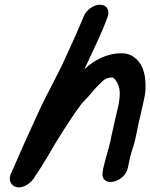

<svg xmlns="http://www.w3.org/2000/svg" viewBox="-20 -736 635 811"><path d="M330.4 -658.5C326.8 -648.5 321.4 -638.8 312.5 -617.4C295.1 -575.3 282.1 -549 258.6 -496.7C221.3 -413.9 181.2 -346.1 142 -261.2C102.8 -176 66.4 -95.4 30.1 -11C17.6 10.1 17.4 34.5 36.1 48.1C66.8 69.4 112 41.1 130.3 5.5C145.1 -16.4 160 -38.8 176.5 -67.5C219.9 -141.8 270 -223.9 320.5 -292.2C336.4 -312.8 340.8 -313.3 365.4 -342.3C383.5 -365 393.8 -375.2 414 -394C422 -401.3 433.9 -408.5 454.3 -409C455.4 -408.7 457.6 -407.9 460.6 -406C486.5 -379.2 492.3 -347.3 479.1 -286.1C468.3 -243.4 460.8 -205.5 452 -167.2L445.3 -135.2C437 -100.9 424 -60.5 415.9 -24C415.8 -23.6 415.7 -22.9 415.6 -22.3L413.7 -10.1C411.2 1.1 413.1 14.7 420.5 22.4C446.9 49.6 511.3 18.6 519.7 -25.9L522.5 -39.2C527.5 -62.2 531 -83 541.2 -111.3C545.8 -123.4 548.3 -135.1 551.8 -149.4L558.8 -183.1C562.6 -205.7 567.4 -222.9 573.7 -250.7L584.7 -300C589.6 -319.4 593.2 -338.2 594.2 -354.7C596.6 -404.4 590.9 -455.7 554 -488.2C543.1 -498.1 524 -511 493.8 -511C430.3 -511 378.5 -482.3 336.9 -443.9C343.4 -457.5 350.5 -472.7 356.9 -487.2C382.3 -542.5 411.2 -600.3 432.4 -658.5L434.6 -664.5C444.4 -691.5 431.9 -716 402.3 -716C372.8 -716 342.4 -691.5 332.6 -664.5Z"/></svg>

Font: Take Off
Style: Hosehead
Weight: 400
Foundry: Cannot Into Space Fonts
Version: Version 0.89